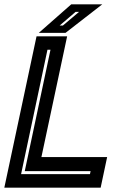

<svg xmlns="http://www.w3.org/2000/svg" viewBox="-32 -868 598 888"><path d="M-12 0 137 -700H278.5L159.5 -141.5H463.5L433.5 0ZM65.5 -62.5H384L387 -76.5H82.5L201.5 -638H187.5ZM147.5 -716 297.5 -848H441L271 -716ZM244 -750H259L333.5 -813H317.5Z"/></svg>

Font: Tourney Thin
Style: Bold Italic
Weight: 700
Italic angle: -12°
Version: Version 1.015